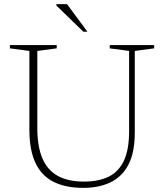

<svg xmlns="http://www.w3.org/2000/svg" viewBox="-20 -901 797 931"><path d="M606 -264.5V-654L512 -666.5V-682.5H727.5V-666.5L633.5 -654V-257Q633.5 -162 603 -103.2Q572.5 -44.5 516.5 -17.2Q460.5 10 384 10Q298 10 239.8 -19.2Q181.5 -48.5 152 -111Q122.5 -173.5 122.5 -272V-654L28 -666.5V-682.5H255V-666.5L161 -654V-279Q161 -191.5 185.2 -134Q209.5 -76.5 259.5 -48.5Q309.5 -20.5 387 -20.5Q458 -20.5 506.8 -44.2Q555.5 -68 580.8 -121.8Q606 -175.5 606 -264.5ZM404 -747H384.5L253.5 -874V-881H305Z"/></svg>

Font: Newsreader ExtraLight
Style: Regular
Weight: 250
Designer: Hugues Gentile
Foundry: Production Type
Version: Version 1.003